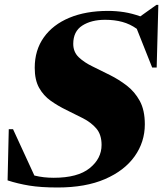

<svg xmlns="http://www.w3.org/2000/svg" viewBox="-20 -776 688 810"><path d="M591 -251.5Q591 -177 548 -116.5Q505 -56 423 -20.5Q341 15 223 15Q152 15 103.5 7Q55 -1 12 -15L17 -231H35L125 -35.5Q145.5 -30.5 165.8 -28.2Q186 -26 206.5 -26Q308 -26 358.2 -66.5Q408.5 -107 408.5 -164.5Q408.5 -208 386.5 -233.8Q364.5 -259.5 330.2 -277Q296 -294.5 260 -312Q224 -329.5 193.8 -351Q163.5 -372.5 145 -405.5Q126.5 -438.5 126.5 -490Q126.5 -564.5 164.8 -618.2Q203 -672 272.5 -701Q342 -730 436 -730Q470 -730 503.5 -724.8Q537 -719.5 572 -707L640 -755.5H648L641 -491H622L557 -654.5Q529 -674.5 496.2 -683.5Q463.5 -692.5 423.5 -692.5Q365 -692.5 327 -668Q289 -643.5 289 -591Q289 -556.5 312.5 -534.2Q336 -512 371.8 -495Q407.5 -478 444.5 -459Q481.5 -440.5 515 -414.8Q548.5 -389 569.8 -350Q591 -311 591 -251.5Z"/></svg>

Font: Newsreader 72pt ExtraBold
Style: Italic
Weight: 800
Italic angle: -17°
Designer: Hugues Gentile
Foundry: Production Type
Version: Version 1.003; ttfautohint (v1.8.3)